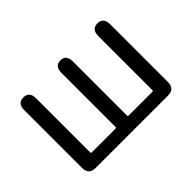

<svg xmlns="http://www.w3.org/2000/svg" viewBox="-98 -788 1032 1032"><g transform="rotate(-45 418.5 -271.5)"><path d="M144 0Q92 0 92 -52V-491Q92 -543 137 -543Q182 -543 182 -491V-79Q182 -74 187 -74H370Q375 -74 375 -79V-491Q375 -543 419 -543Q462 -543 462 -491V-79Q462 -74 467 -74H650Q655 -74 655 -79V-491Q655 -543 700 -543Q745 -543 745 -491V-52Q745 0 693 0Z"/></g></svg>

Font: Resource Han Rounded CN
Style: Regular
Weight: 400
Designer: Cyano Hao (round all glyphs); Ryoko NISHIZUKA  (kana, bopomofo & ideographs); Paul D. Hunt (Latin, Greek & Cyrillic); Sa
Foundry: Cyano Hao
Version: 0.990